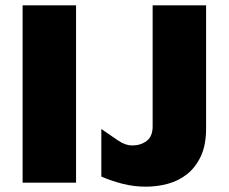

<svg xmlns="http://www.w3.org/2000/svg" viewBox="-20 -687 860 722"><path d="M65 0V-667H266V0ZM529 15Q483 15 440.5 4Q398 -7 361 -23V-202Q398 -176 425 -158Q452 -140 477 -140Q509 -140 531.5 -157Q554 -174 554 -212V-667H755V-204Q755 -142 735.5 -100Q716 -58 684 -32.5Q652 -7 611.5 4Q571 15 529 15Z"/></svg>

Font: Maven Pro Black
Style: Regular
Weight: 900
Designer: Joe Prince
Foundry: Joe Prince
Version: Version 2.103